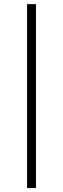

<svg xmlns="http://www.w3.org/2000/svg" viewBox="-20 -827 311 946"><path d="M157.2 99.6H113.3V-806.6H157.2Z"/></svg>

Font: Pretendard ExtraLight
Style: Regular
Weight: 200
Designer: Base glyphs from Inter by Rasmus Andersson; Hangeul glyphs from Noto Sans CJK(Source Han Sans) by Jang Soo-young and Kan
Foundry: Kil Hyung-jin
Version: Version 1.309